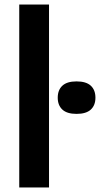

<svg xmlns="http://www.w3.org/2000/svg" viewBox="-20 -828 442 848"><path d="M65 0V-808H196.5V0ZM318 -325Q276 -325 255.5 -344Q235 -363 235 -396.5Q235 -430.5 255.5 -449.5Q276 -468.5 318 -468.5Q360.5 -468.5 381 -449.5Q401.5 -430.5 401.5 -396.5Q401.5 -363 381 -344Q360.5 -325 318 -325Z"/></svg>

Font: Encode Sans Condensed Thin SemiBold
Style: Regular
Weight: 600
Version: Version 3.002